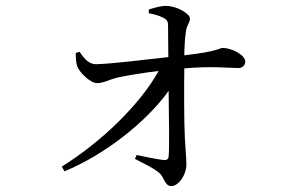

<svg xmlns="http://www.w3.org/2000/svg" viewBox="-20 -586 1040 649"><path d="M483 -541C500 -538 516 -534 530 -527C542 -521 548 -516 548 -501C548 -474 549 -429 549 -393C468 -384 355 -370 305 -369C282 -369 267 -384 249 -411L236 -407C236 -392 237 -373 241 -362C248 -342 285 -305 308 -305C330 -305 348 -317 382 -325C417 -332 464 -340 516 -346C454 -233 321 -105 189 -23L198 -7C335 -63 477 -176 550 -279C551 -189 553 -86 550 -57C549 -48 543 -44 534 -45C511 -47 474 -56 442 -62L436 -49C464 -34 498 -19 519 -1C536 15 537 43 559 43C584 43 610 5 610 -30C610 -54 607 -76 605 -117C602 -173 602 -288 603 -355C698 -363 754 -356 786 -356C800 -356 809 -366 809 -378C809 -400 763 -424 733 -424C722 -424 718 -412 603 -399C603 -424 605 -455 608 -476C611 -504 622 -507 622 -524C622 -539 579 -566 541 -566C519 -566 498 -558 483 -554Z"/></svg>

Font: Source Han Serif AKR9
Style: Regular
Weight: 400
Designer: Ryoko NISHIZUKA 西塚涼子 (kana & ideographs); Frank Grießhammer (Latin, Greek & Cyrillic); Sandoll Communications 산돌커뮤니케이션, 
Foundry: Adobe Systems Incorporated
Version: Version 1.005;hotconv 1.0.107;makeotfexe 2.5.65593